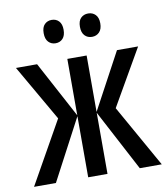

<svg xmlns="http://www.w3.org/2000/svg" viewBox="-82 -793 750 861"><g transform="rotate(-10 293.5 -362.0)"><path d="M572.3 -539.1 425.3 -283.7 585 0H484.9L337.9 -278.3V0H250V-278.3L103 0H3.4L163.1 -283.7L16.1 -539.1H112.3L250 -282.2V-539.1H337.9V-282.2L476.1 -539.1ZM165.5 -670.9Q165.5 -697.8 178.5 -710.7Q191.4 -723.6 210.9 -723.6Q231 -723.6 243.7 -710.2Q256.3 -696.8 256.3 -670.9Q256.3 -644.5 243.7 -630.9Q231 -617.2 210.9 -617.2Q191.4 -617.2 178.5 -630.6Q165.5 -644 165.5 -670.9ZM330.6 -670.9Q330.6 -697.8 343.8 -710.7Q356.9 -723.6 377 -723.6Q397 -723.6 410.2 -710.2Q423.3 -696.8 423.3 -670.9Q423.3 -644.5 410.2 -630.9Q397 -617.2 377 -617.2Q356.4 -617.2 343.5 -630.9Q330.6 -644.5 330.6 -670.9Z"/></g></svg>

Font: Open Sans Condensed Medium
Style: Regular
Weight: 500
Width: 3
Designer: Monotype Design Team
Foundry: Monotype Imaging Inc.
Version: Version 3.000